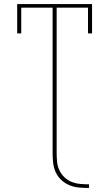

<svg xmlns="http://www.w3.org/2000/svg" viewBox="-20 -755 540 949"><path d="M420 174Q396 174 371.5 172Q347 170 324.5 161Q302 152 283.5 135Q265 118 255 95.5Q245 73 242.5 48.5Q240 24 240 0V-717H85V-590H65V-735H435V-590H415V-717H260V0Q260 22 262 44Q264 66 273 85.5Q282 105 298 120.5Q314 136 334 144Q354 152 376 154Q398 156 420 156Z"/></svg>

Font: Iosevka Slab Thin
Style: Regular
Weight: 100
Monospace: yes
Designer: Belleve Invis
Foundry: Belleve Invis
Version: Version 11.1.0; ttfautohint (v1.8.3)